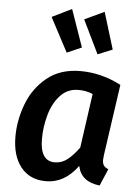

<svg xmlns="http://www.w3.org/2000/svg" viewBox="-58 -892 687 952"><g transform="rotate(5 285.5 -416.0)"><path d="M533 -493 482 -138Q480 -120 480 -115Q480 -98 486.5 -88Q493 -78 510 -71L474 13Q381 3 365 -75Q299 15 207 15Q126 15 81.5 -41Q37 -97 37 -192Q37 -274 67.5 -355Q98 -436 164 -490Q230 -544 331 -544Q435 -544 533 -493ZM169 -192Q169 -82 242 -82Q276 -82 304 -103.5Q332 -125 362 -166L400 -436Q368 -450 329 -450Q274 -450 238 -410.5Q202 -371 185.5 -311.5Q169 -252 169 -192ZM327 -661 254 -629 164 -799 262 -847ZM480 -664 407 -634 326 -801 424 -847Z"/></g></svg>

Font: FiraGO Medium
Style: Italic
Weight: 500
Italic angle: -8°
Designer: bBox Type GmbH
Foundry: bBox Type GmbH
Version: Version 1.001